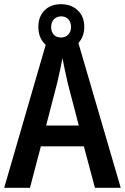

<svg xmlns="http://www.w3.org/2000/svg" viewBox="-20 -896 596 916"><path d="M556 0H433L380 -198H175L123 0H0L198 -682Q163 -714 163 -767Q163 -817 192.5 -846.5Q222 -876 271 -876Q320 -876 351 -846.5Q382 -817 382 -768Q382 -721 354 -691ZM224 -767Q224 -744 236.5 -730.5Q249 -717 272 -717Q292 -717 305.5 -731Q319 -745 319 -767Q319 -790 306 -804Q293 -818 272 -818Q251 -818 237.5 -804Q224 -790 224 -767ZM356 -297 303 -500Q285 -581 278 -619Q271 -579 253 -501L200 -297Z"/></svg>

Font: Noto Sans Display Medium Narrow
Style: Regular
Weight: 500
Width: 4
Designer: Monotype Design team
Foundry: Monotype Imaging Inc.
Version: Version 1.000